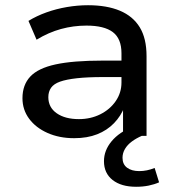

<svg xmlns="http://www.w3.org/2000/svg" viewBox="-20 -520 668 735"><path d="M264 9Q207 9 162 -11Q117 -31 91.5 -65.5Q66 -100 66 -144Q66 -195 96 -227Q126 -259 193 -273.5Q260 -288 372 -288H460V-225H375Q315 -225 274.5 -220.5Q234 -216 210 -207.5Q186 -199 175.5 -184Q165 -169 165 -148Q165 -109 197 -86.5Q229 -64 282 -64Q327 -64 364 -82.5Q401 -101 423 -133Q445 -165 445 -204V-316Q445 -372 412 -397Q379 -422 311 -422Q261 -422 213.5 -409Q166 -396 120 -368L89 -440Q120 -459 157.5 -472.5Q195 -486 236 -493Q277 -500 317 -500Q389 -500 439 -479Q489 -458 515 -415.5Q541 -373 541 -305V0H451V-110H456Q443 -76 416.5 -48.5Q390 -21 352 -6Q314 9 264 9ZM501 195Q444 195 411 169Q378 143 378 97Q378 56 407 21Q436 -14 490 -36L523 0Q502 9 485 21.5Q468 34 458.5 50Q449 66 449 84Q449 109 466.5 122Q484 135 513 135Q528 135 542.5 132Q557 129 572 123L589 178Q571 186 549 190.5Q527 195 501 195Z"/></svg>

Font: Nunito Sans 10pt SemiExpanded Medium
Style: Regular
Weight: 500
Width: 6
Designer: Vernon Adams
Foundry: Vernon Adams
Version: Version 3.101;gftools[0.9.27]